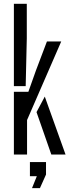

<svg xmlns="http://www.w3.org/2000/svg" viewBox="-20 -820 370 1019"><path d="M53.7 0V-332.7H130.5L170.8 -446.1L229.1 -600H305L123.6 -182.9V0ZM53.7 -362.7V-800H122.2V-616.6L116.3 -362.7ZM173.8 -225 217.7 -307.3 327.8 0H252.3ZM149.9 178.5 175.5 115H138.8V40H224.2V106.4L191.9 178.5Z"/></svg>

Font: Big Shoulders Stencil Display SC Thin
Style: Regular
Weight: 100
Designer: Patric King
Foundry: XO Type Co
Version: Version 2.001